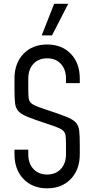

<svg xmlns="http://www.w3.org/2000/svg" viewBox="-20 -1008 512 1044"><path d="M236.2 16Q156.2 16 107.5 -35Q58.8 -86 58.8 -169V-194H133.8V-169Q133.8 -119.5 161.8 -89.2Q189.8 -59 236.2 -59Q282.8 -59 310.8 -89.2Q338.8 -119.5 338.8 -169V-225Q338.8 -252.6 336.8 -268.8Q334.9 -284.9 325.9 -294.8Q317 -304.8 295.9 -313.6Q274.8 -322.4 236.2 -335Q169.8 -356.8 133.2 -371.3Q96.8 -385.9 81 -402.5Q65.2 -419.1 62 -446.2Q58.8 -473.2 58.8 -520V-581Q58.8 -664.5 107.5 -715.2Q156.2 -766 236.2 -766Q316.8 -766 365.2 -715.2Q413.8 -664.5 413.8 -581V-556H338.8V-581Q338.8 -630.5 310.8 -660.8Q282.8 -691 236.2 -691Q189.8 -691 161.8 -660.8Q133.8 -630.5 133.8 -581V-520Q133.8 -492.4 135.7 -476.2Q137.6 -460.1 146.6 -450.2Q155.5 -440.2 176.7 -431.4Q197.9 -422.6 236.2 -410Q302.8 -388.2 339.2 -373.7Q375.8 -359.1 391.5 -342.5Q407.2 -325.9 410.5 -299Q413.8 -272.1 413.8 -225V-169Q413.8 -86 365.2 -35Q316.8 16 236.2 16ZM206.8 -815.5 274.5 -987.5H351L262.8 -815.5Z"/></svg>

Font: Mohave Light
Style: Regular
Weight: 300
Designer: Gumpita Rahayu
Foundry: Tokotype
Version: Version 2.003